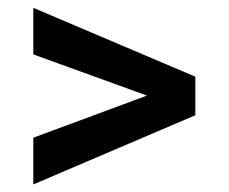

<svg xmlns="http://www.w3.org/2000/svg" viewBox="-20 -558 597 501"><path d="M66.9 -416V-537.6L489.7 -357.9V-273.4L390.6 -298.8ZM391.1 -318.8 489.7 -340.8V-257.3L66.9 -76.7V-198.7Z"/></svg>

Font: Heebo SemiBold
Style: Regular
Weight: 600
Designer: Oded Ezer
Foundry: Ezer Type House
Version: Version 3.100